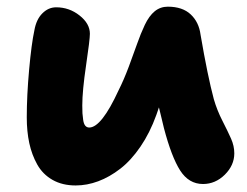

<svg xmlns="http://www.w3.org/2000/svg" viewBox="-20 -548 748 581"><path d="M209 13.2Q168.5 13.2 138.9 -3.7Q109.4 -20.5 92.8 -50Q76.2 -79.6 68.6 -115Q61 -150.4 61 -192.9Q61 -258.3 68.1 -336.9Q75.2 -415.5 84 -456.1Q89.8 -489.3 108.2 -507.6Q126.5 -525.9 149.9 -525.9Q189.5 -525.9 220.7 -501.2Q252 -476.6 252 -445.8Q252 -428.2 240.5 -350.6Q229 -272.9 229 -229Q229 -213.9 229.5 -205.3Q230 -196.8 231.7 -185.1Q233.4 -173.3 238 -167.7Q242.7 -162.1 250 -162.1Q287.1 -162.1 338.9 -274.9Q354.5 -305.7 369.9 -346.7Q385.3 -387.7 395.3 -416.5Q405.3 -445.3 418.2 -472.7Q431.2 -500 448.2 -513.9Q465.3 -527.8 487.8 -527.8Q532.2 -527.8 557.1 -504.4Q582 -481 586.9 -442.9Q608.4 -317.4 627 -248Q636.7 -214.4 653.1 -182.4Q669.4 -150.4 679.2 -128.4Q689 -106.4 689 -84Q689 -47.9 660.4 -19.5Q631.8 8.8 594.2 8.8Q551.3 8.8 525.1 -32.2Q499 -73.2 476.1 -160.2Q473.6 -170.9 468.5 -191.9Q463.4 -212.9 460.9 -223.1Q459.5 -219.2 457 -211.4Q454.6 -203.6 453.1 -200.2Q433.6 -146 405 -104.2Q376.5 -62.5 344 -37.4Q311.5 -12.2 277.3 0.5Q243.2 13.2 209 13.2Z"/></svg>

Font: Shantell Sans Normal
Style: Regular
Weight: 800
Designer: Stephen Nixon, Anya Danilova, Shantell Martin
Foundry: Arrow Type
Version: Version 1.006;[559af2be0]